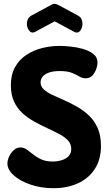

<svg xmlns="http://www.w3.org/2000/svg" viewBox="-20 -978 573 1008"><path d="M260 10Q195 10 140 -9Q85 -28 52 -57.5Q19 -87 19 -120Q19 -137 28 -156.5Q37 -176 52.5 -190Q68 -204 87 -204Q105 -204 120.5 -193Q136 -182 154.5 -167Q173 -152 197.5 -141Q222 -130 257 -130Q280 -130 302.5 -136.5Q325 -143 339.5 -157.5Q354 -172 354 -196Q354 -222 337 -240.5Q320 -259 291.5 -274Q263 -289 229.5 -304.5Q196 -320 162 -338.5Q128 -357 99.5 -382.5Q71 -408 54 -444Q37 -480 37 -530Q37 -586 59 -625.5Q81 -665 118 -689.5Q155 -714 200.5 -725.5Q246 -737 293 -737Q313 -737 346 -734Q379 -731 412.5 -722Q446 -713 469 -695.5Q492 -678 492 -649Q492 -636 485.5 -616.5Q479 -597 465.5 -582Q452 -567 430 -567Q412 -567 396.5 -576.5Q381 -586 357.5 -595.5Q334 -605 293 -605Q258 -605 235.5 -596.5Q213 -588 203 -574.5Q193 -561 193 -545Q193 -524 210 -508.5Q227 -493 255.5 -479.5Q284 -466 317.5 -451.5Q351 -437 385 -417.5Q419 -398 447.5 -371Q476 -344 493 -305Q510 -266 510 -212Q510 -140 477.5 -90.5Q445 -41 389 -15.5Q333 10 260 10ZM152 -807Q139 -807 130 -821.5Q121 -836 121 -853Q121 -866 127 -878Q133 -890 146 -897L250 -953Q260 -958 267 -958Q274 -958 284 -953L388 -897Q402 -890 407.5 -878Q413 -866 413 -853Q413 -836 404.5 -821.5Q396 -807 382 -807Q380 -807 377 -808Q374 -809 371 -810L267 -866L163 -810Q160 -809 157 -808Q154 -807 152 -807Z"/></svg>

Font: Dosis ExtraBold
Style: Regular
Weight: 800
Designer: EdgarTolentino, PabloImpallari, IginoMarini
Foundry: EdgarTolentino, PabloImpallari, IginoMarini
Version: Version 3.001; ttfautohint (v1.8.2)